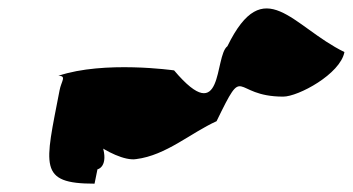

<svg xmlns="http://www.w3.org/2000/svg" viewBox="-20 -673 847 461"><path d="M120 -491C141 -491 127 -478 123 -456C88 -274 71 -232 207 -232L219 -291C155 -260 280 -234 207 -365C124 -382 253 -282 307 -291C379 -300 438 -354 500 -382C570 -526 535 -441 660 -441C696 -441 797 -495 807 -548C682 -609 614 -742 526 -562C494 -538 518 -362 398 -504C398 -504 230 -528 120 -491Z"/></svg>

Font: Recovery
Style: Obl
Weight: 400
Version: Version 0.27